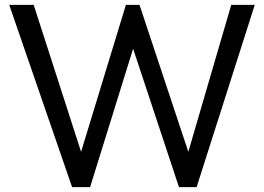

<svg xmlns="http://www.w3.org/2000/svg" viewBox="-20 -773 1090 793"><path d="M18.1 -752.9H119.1L314.9 -146L500 -752.9H556.2L757.8 -146L935.1 -752.9H1032.2L792 0H719.2L529.8 -571.8L352.1 0H277.8Z"/></svg>

Font: Standard
Style: Regular
Weight: 400
Designer: Bryce Wilner
Version: Version 2.000;PS 2.0;hotconv 16.6.51;makeotf.lib2.5.65220 DE